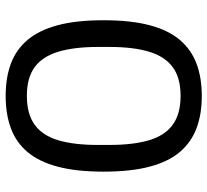

<svg xmlns="http://www.w3.org/2000/svg" viewBox="-48 -692 751 696"><g transform="rotate(-90 328.0 -343.5)"><path d="M328.9 12Q262.5 12 211.6 -7.1Q160.8 -26.2 125.5 -67.7Q90.2 -109.3 72.3 -177.3Q54.3 -245.2 54.3 -344Q54.3 -442.8 72.3 -510.2Q90.2 -577.7 125 -619.3Q159.8 -660.8 211.1 -679.9Q262.5 -699 328.4 -699Q395.3 -699 446.2 -679.9Q497.1 -660.8 532.1 -619.3Q567.1 -577.7 585.1 -510.2Q603.1 -442.8 603.1 -344Q603.1 -245.2 585.1 -177.3Q567.1 -109.3 531.9 -67.7Q496.6 -26.2 445.7 -7.1Q394.8 12 328.9 12ZM328.9 -64.9Q395.1 -64.9 433.7 -93.8Q472.4 -122.8 489.3 -179.9Q506.3 -237.1 506.3 -321.3V-365.2Q506.3 -450.4 489.1 -507.8Q471.9 -565.2 433.3 -593.7Q394.6 -622.1 328.9 -622.1Q263.3 -622.1 224.1 -593.7Q185 -565.2 168 -508.1Q151.1 -450.9 151.1 -365.2V-322.8Q151.1 -237.6 167.8 -180.2Q184.5 -122.8 223.7 -93.8Q262.8 -64.9 328.9 -64.9Z"/></g></svg>

Font: Archivo SemiBold SemiExpanded
Style: Regular
Weight: 600
Width: 6
Version: Version 2.001